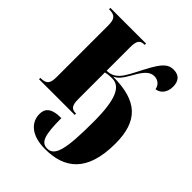

<svg xmlns="http://www.w3.org/2000/svg" viewBox="-220 -661 1020 1020"><g transform="rotate(45 290.0 -151.0)"><path d="M298 240C442 240 542 169 542 -45C542 -215 464 -288 281 -288C307 -299 323 -320 350 -368C379 -420 402 -445 435 -445C461 -445 484 -428 488 -400C515 -403 545 -426 545 -476C545 -512 529 -542 483 -542C442 -542 418 -519 375 -438C345 -381 326 -339 302 -314C285 -297 264 -286 235 -286V-461C235 -510 246 -526 279 -526H281V-536H13V-526H15C58 -526 71 -510 71 -461V-75C71 -26 58 -10 15 -10H13V0H281V-10H279C246 -10 235 -26 235 -75V-273C247 -276 260 -278 285 -278C346 -278 378 -214 378 -44C378 164 360 230 304 230C258 230 243 190 243 62C163 62 145 92 145 129C145 189 192 240 298 240Z"/></g></svg>

Font: Noto Serif Display ExtraCondensed Black
Style: Regular
Weight: 900
Width: 2
Designer: Monotype Design Team
Foundry: Monotype Imaging Inc.
Version: Version 2.009